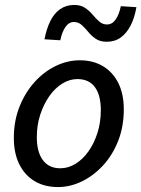

<svg xmlns="http://www.w3.org/2000/svg" viewBox="-20 -745 572 777"><path d="M215 12Q160 12 120 -12Q80 -36 58 -80.5Q36 -125 36 -186Q36 -256 59 -313.5Q82 -371 120 -413Q158 -455 205.5 -478Q253 -501 303 -501Q357 -501 397 -477Q437 -453 459 -408.5Q481 -364 481 -303Q481 -233 458.5 -175.5Q436 -118 397.5 -76Q359 -34 311.5 -11Q264 12 215 12ZM224 -64Q256 -64 285.5 -82Q315 -100 338 -132.5Q361 -165 374.5 -207.5Q388 -250 388 -299Q388 -360 364 -392.5Q340 -425 293 -425Q262 -425 232.5 -407Q203 -389 180 -356.5Q157 -324 143 -281.5Q129 -239 129 -190Q129 -130 153.5 -97Q178 -64 224 -64ZM412 -576Q385 -576 367.5 -588Q350 -600 337 -616Q324 -632 310.5 -644Q297 -656 279 -656Q259 -656 245 -636Q231 -616 224 -582L160 -586Q168 -628 183.5 -659.5Q199 -691 223.5 -708Q248 -725 280 -725Q307 -725 324.5 -713Q342 -701 355 -685.5Q368 -670 381.5 -658Q395 -646 413 -646Q434 -646 448 -666Q462 -686 469 -720L532 -716Q525 -674 509 -642.5Q493 -611 469 -593.5Q445 -576 412 -576Z"/></svg>

Font: Source Sans 3 ExtraLight Medium
Style: Italic
Weight: 500
Italic angle: -11°
Version: Version 3.052;hotconv 1.1.0;makeotfexe 2.6.0